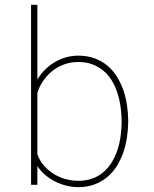

<svg xmlns="http://www.w3.org/2000/svg" viewBox="-20 -770 640 800"><path d="M514.2 -259.3Q513.7 -228.5 508.8 -196.5Q503.9 -164.6 493.7 -134.8Q483.4 -105 467 -78.6Q450.7 -52.2 427.5 -32.7Q404.3 -13.2 374.3 -1.7Q344.2 9.8 306.2 9.8Q282.2 9.8 257.8 3.9Q233.4 -2 210.7 -13.2Q188 -24.4 168.7 -40.8Q149.4 -57.1 135.7 -78.1V0H109.4V-750H135.7V-438.5Q148.9 -460.9 167.5 -479.5Q186 -498 208 -511Q230 -523.9 254.6 -531Q279.3 -538.1 305.2 -538.1Q343.8 -538.1 374.3 -526.9Q404.8 -515.6 427.7 -496.3Q450.7 -477.1 467 -450.7Q483.4 -424.3 493.9 -394.5Q504.4 -364.7 509 -332.8Q513.7 -300.8 514.2 -269.5ZM486.8 -269.5Q486.3 -296.4 482.4 -325Q478.5 -353.5 470 -380.4Q461.4 -407.2 447.8 -431.2Q434.1 -455.1 413.8 -472.9Q393.6 -490.7 366.9 -501.2Q340.3 -511.7 305.7 -511.7Q276.4 -511.7 249.5 -502.4Q222.7 -493.2 200.4 -476.1Q178.2 -459 161.4 -435.3Q144.5 -411.6 135.7 -383.3V-127.4Q145 -100.6 163.3 -79.8Q181.6 -59.1 204.6 -44.9Q227.5 -30.8 253.9 -23.7Q280.3 -16.6 306.6 -16.6Q340.8 -16.6 367.7 -27.1Q394.5 -37.6 414.3 -55.7Q434.1 -73.7 448 -97.7Q461.9 -121.6 470.5 -148.4Q479 -175.3 482.7 -203.6Q486.3 -231.9 486.8 -259.3Z"/></svg>

Font: Roboto Mono Thin
Style: Regular
Weight: 250
Designer: Google
Version: Version 2.000985; 2015; ttfautohint (v1.3)